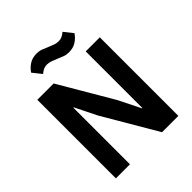

<svg xmlns="http://www.w3.org/2000/svg" viewBox="-244 -1057 1206 1206"><g transform="rotate(-45 359.5 -453.5)"><path d="M434 -768Q411 -768 392.5 -775Q374 -782 356 -790Q333 -800 315.5 -806Q298 -812 281 -812Q264 -812 251 -806Q238 -800 222 -787L175 -846Q192 -872 219 -889.5Q246 -907 284 -907Q307 -907 325.5 -900Q344 -893 362 -885Q385 -875 402.5 -869Q420 -863 437 -863Q454 -863 467 -869Q480 -875 496 -888L543 -829Q526 -803 499 -785.5Q472 -768 434 -768ZM282 -358 210 -503H207V0H82V-698H227L437 -340L509 -195H512V-698H637V0H492Z"/></g></svg>

Font: IBM Plex Sans Arabic SemiBold
Style: Regular
Weight: 600
Designer: Mike Abbink, Paul van der Laan, Pieter van Rosmalen, Wael Morcos, Khajak Apelian
Foundry: Bold Monday
Version: Version 1.1